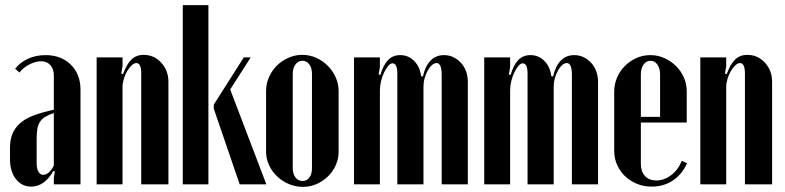

<svg xmlns="http://www.w3.org/2000/svg" viewBox="-20 -719 3061 749"><path d="M19 -143Q19 -174 28.5 -197Q38 -220 58 -238Q78 -256 111 -268.5Q144 -281 190 -291V-424Q190 -450 176.5 -465Q163 -480 140 -480Q119 -480 94.5 -467.5Q70 -455 56 -436L39 -451Q59 -476 89.5 -490Q120 -504 158 -504Q218 -504 256 -467Q294 -430 294 -369V0H190V-25L194 -50L188 -52Q172 -23 150 -7Q128 9 102 9Q65 9 42 -20.5Q19 -50 19 -98ZM148 -37Q171 -37 190 -73V-278Q169 -271 156 -263Q143 -255 135.5 -243Q128 -231 125.5 -215Q123 -199 123 -176V-82Q123 -61 130 -49Q137 -37 148 -37Z M460 -430Q474 -469 493 -487Q512 -505 540 -505Q581 -505 609 -474.5Q637 -444 637 -400V0H531V-431Q531 -473 512 -473Q503 -473 493.5 -464Q484 -455 476 -441.5Q468 -428 463 -411.5Q458 -395 458 -380V0H357V-495H458V-461L453 -432Z M793 0H693V-699H793ZM878 -370 1019 0H915L814 -295V-311L931 -495H958Z M1159 -505Q1188 -505 1213.5 -493.5Q1239 -482 1258.5 -462.5Q1278 -443 1289.5 -417.5Q1301 -392 1301 -364V-127Q1301 -100 1290 -75Q1279 -50 1259.5 -31Q1240 -12 1215 -1Q1190 10 1161 10Q1133 10 1107 -1Q1081 -12 1061 -31Q1041 -50 1029.5 -75Q1018 -100 1018 -127V-364Q1018 -393 1029.5 -418.5Q1041 -444 1060 -463Q1079 -482 1105 -493.5Q1131 -505 1159 -505ZM1160 -482Q1143 -482 1132.5 -467.5Q1122 -453 1122 -431V-63Q1122 -41 1132.5 -27Q1143 -13 1160 -13Q1177 -13 1187 -26.5Q1197 -40 1197 -63V-431Q1197 -454 1186.5 -468Q1176 -482 1160 -482Z M1630 -421Q1638 -460 1659 -482Q1680 -504 1712 -504Q1732 -504 1748.5 -496Q1765 -488 1778 -474Q1791 -460 1798 -441Q1805 -422 1805 -400V0H1703V-427Q1703 -473 1683 -473Q1674 -473 1665 -465Q1656 -457 1648.5 -443.5Q1641 -430 1636.5 -414Q1632 -398 1632 -381V0H1530V-432Q1530 -472 1511 -472Q1503 -472 1494.5 -462Q1486 -452 1478.5 -436.5Q1471 -421 1466.5 -402.5Q1462 -384 1462 -366V0H1361V-495H1462V-457L1457 -428L1464 -427Q1475 -465 1493.5 -484.5Q1512 -504 1541 -504Q1573 -504 1595.5 -481.5Q1618 -459 1623 -421Z M2138 -421Q2146 -460 2167 -482Q2188 -504 2220 -504Q2240 -504 2256.5 -496Q2273 -488 2286 -474Q2299 -460 2306 -441Q2313 -422 2313 -400V0H2211V-427Q2211 -473 2191 -473Q2182 -473 2173 -465Q2164 -457 2156.5 -443.5Q2149 -430 2144.5 -414Q2140 -398 2140 -381V0H2038V-432Q2038 -472 2019 -472Q2011 -472 2002.5 -462Q1994 -452 1986.5 -436.5Q1979 -421 1974.5 -402.5Q1970 -384 1970 -366V0H1869V-495H1970V-457L1965 -428L1972 -427Q1983 -465 2001.5 -484.5Q2020 -504 2049 -504Q2081 -504 2103.5 -481.5Q2126 -459 2131 -421Z M2376 -361Q2376 -390 2387 -416Q2398 -442 2417.5 -461.5Q2437 -481 2462.5 -492.5Q2488 -504 2517 -504Q2546 -504 2571.5 -492.5Q2597 -481 2616.5 -462Q2636 -443 2647.5 -417.5Q2659 -392 2659 -363V-241H2480V-79Q2480 -50 2496 -32.5Q2512 -15 2540 -15Q2571 -15 2598.5 -36Q2626 -57 2640 -92L2660 -82Q2641 -39 2605 -15Q2569 9 2522 9Q2491 9 2464.5 -2Q2438 -13 2418.5 -31.5Q2399 -50 2387.5 -75.5Q2376 -101 2376 -131ZM2555 -263V-429Q2555 -452 2544.5 -467Q2534 -482 2518 -482Q2501 -482 2490.5 -467Q2480 -452 2480 -429V-263Z M2815 -430Q2829 -469 2848 -487Q2867 -505 2895 -505Q2936 -505 2964 -474.5Q2992 -444 2992 -400V0H2886V-431Q2886 -473 2867 -473Q2858 -473 2848.5 -464Q2839 -455 2831 -441.5Q2823 -428 2818 -411.5Q2813 -395 2813 -380V0H2712V-495H2813V-461L2808 -432Z"/></svg>

Font: Moniqa Extra Bold Narrow Heading
Style: Regular
Weight: 800
Width: 4
Designer: Rajesh Rajput
Foundry: Rajesh Rajput
Version: Version 1.000;December 15, 2022;FontCreator 14.0.0.2794 32-b